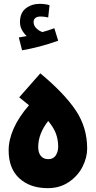

<svg xmlns="http://www.w3.org/2000/svg" viewBox="-20 -975 499 1000"><path d="M434 -201Q434 -154 409.5 -106Q385 -58 338 -26.5Q291 5 229 5Q137 5 81 -46Q25 -97 25 -192Q25 -247 51.5 -306.5Q78 -366 131 -427L80 -468L190 -593Q314 -490 374 -401Q434 -312 434 -201ZM283 -211Q283 -247 271.5 -278.5Q260 -310 231 -345Q179 -278 179 -210Q179 -179 193 -162.5Q207 -146 232 -146Q257 -146 270 -165Q283 -184 283 -211ZM283 -763Q188 -729 95 -713L78 -780L119 -787Q104 -801 94 -819.5Q84 -838 84 -859Q84 -908 114.5 -931.5Q145 -955 187 -955Q215 -955 238 -948L231 -884Q211 -889 192 -889Q174 -889 164.5 -881.5Q155 -874 155 -860Q155 -842 169 -828Q183 -814 201 -808Q231 -816 263 -828Z"/></svg>

Font: Noto Sans Arabic CondBlack
Style: Regular
Weight: 900
Width: 3
Designer: Nadine Chahine
Foundry: Monotype Imaging Inc.
Version: Version 1.001